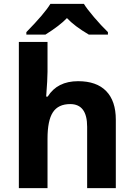

<svg xmlns="http://www.w3.org/2000/svg" viewBox="-20 -978 697 998"><path d="M117 -811Q212 -908 242 -958H416Q431 -933 468.5 -889Q506 -845 541 -811V-798H442Q367 -842 328 -884Q291 -845 216 -798H117ZM78 -760H227V-605Q227 -567 220 -476H228Q278 -556 386 -556Q482 -556 532 -504.5Q582 -453 582 -356V0H433V-319Q433 -437 345 -437Q283 -437 255 -394.5Q227 -352 227 -257V0H78Z"/></svg>

Font: OpenSansMMV
Style: Bold
Weight: 700
Foundry: Ascender Corporation
Version: Version 4.001